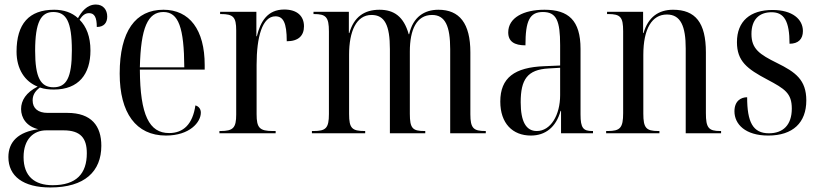

<svg xmlns="http://www.w3.org/2000/svg" viewBox="-20 -588 3612 847"><path d="M202 239C354 239 427 168 427 55C427 -32 384 -90 277 -90H190C148 -90 124 -110 124 -145C124 -166 132 -184 156 -202C175 -195 197 -193 218 -193C327 -193 379 -261 379 -365C379 -427 361 -471 331 -501C345 -522 357 -530 373 -530C397 -530 407 -511 407 -469C439 -469 453 -488 453 -515C453 -544 436 -568 403 -568C363 -568 339 -535 324 -508C297 -533 261 -545 219 -545C108 -545 53 -483 53 -360C53 -283 90 -228 146 -206C95 -180 73 -145 73 -107C73 -68 97 -30 149 -18C61 -6 17 37 17 105C17 189 82 239 202 239ZM216 -203C159 -203 135 -246 135 -364C135 -491 161 -535 215 -535C272 -535 297 -494 297 -365C297 -245 273 -203 216 -203ZM212 229C133 229 84 190 84 105C84 25 129 -13 184 -13H260C336 -13 363 22 363 88C363 178 317 229 212 229Z M712 10C817 10 866 -49 866 -91C866 -107 857 -119 842 -123C830 -40 789 -1 726 -1C639 -1 598 -79 597 -281H883V-301C883 -457 816 -545 701 -545C578 -545 508 -451 508 -263C508 -90 580 10 712 10ZM793 -291H597C601 -466 632 -535 701 -535C768 -535 792 -465 793 -291Z M948 0H1196V-10H1184C1125 -10 1112 -24 1112 -84V-302C1112 -425 1137 -516 1195 -516C1229 -516 1245 -489 1245 -406C1297 -406 1321 -431 1321 -472C1321 -517 1291 -546 1234 -546C1160 -546 1129 -493 1113 -428H1111V-536H951V-526H954C1009 -526 1022 -513 1022 -454V-83C1022 -24 1009 -10 952 -10H948Z M1356 0H1591V-10H1589C1533 -10 1520 -22 1520 -85V-347C1520 -450 1552 -522 1619 -522C1677 -522 1700 -477 1700 -371V0H1856V-10H1852C1800 -10 1788 -22 1788 -86V-361C1788 -456 1817 -522 1886 -522C1944 -522 1966 -473 1966 -371V0H2123V-10H2121C2069 -10 2055 -22 2055 -84V-357C2055 -485 2007 -545 1914 -545C1853 -545 1802 -514 1785 -437H1783C1761 -516 1717 -545 1654 -545C1587 -545 1541 -513 1521 -442H1519V-536H1363V-526H1365C1418 -526 1431 -513 1431 -449V-85C1431 -22 1417 -10 1363 -10H1356Z M2322 10C2385 10 2433 -26 2453 -99H2455V0H2596V-10H2593C2553 -10 2541 -23 2541 -83V-372C2541 -499 2487 -545 2382 -545C2290 -545 2222 -510 2222 -445C2222 -405 2249 -388 2298 -388C2298 -496 2316 -535 2375 -535C2435 -535 2451 -496 2451 -389V-299L2381 -296C2250 -291 2187 -245 2187 -140C2187 -44 2241 10 2322 10ZM2348 -10C2301 -10 2277 -51 2277 -137C2277 -237 2306 -281 2400 -286L2451 -289V-168C2451 -80 2409 -10 2348 -10Z M2654 0H2889V-10H2884C2830 -10 2818 -24 2818 -87V-346C2818 -461 2856 -524 2922 -524C2983 -524 3005 -472 3005 -374V0H3161V-10H3157C3106 -10 3094 -24 3094 -89V-357C3094 -488 3048 -545 2949 -545C2886 -545 2839 -513 2819 -442H2817V-536H2658V-526H2663C2717 -526 2729 -513 2729 -450V-89C2729 -24 2716 -10 2661 -10H2654Z M3369 10C3478 10 3537 -47 3537 -145C3537 -236 3489 -270 3408 -310C3331 -348 3295 -372 3295 -438C3295 -501 3328 -534 3384 -534C3439 -534 3463 -495 3463 -395C3502 -395 3522 -416 3522 -451C3522 -503 3476 -544 3388 -544C3290 -544 3231 -495 3231 -402C3231 -318 3276 -284 3365 -237C3442 -196 3473 -177 3473 -109C3473 -36 3434 0 3372 0C3301 0 3276 -50 3276 -159C3249 -159 3220 -143 3220 -97C3220 -40 3268 10 3369 10Z"/></svg>

Font: Noto Serif Display Condensed
Style: Regular
Weight: 400
Width: 3
Designer: Monotype Design Team
Foundry: Monotype Imaging Inc.
Version: Version 2.009